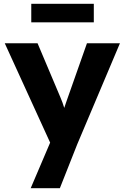

<svg xmlns="http://www.w3.org/2000/svg" viewBox="-20 -757 654 1007"><path d="M141 230 243 -9 5 -530H177L297 -246Q308 -221 317 -191Q320 -201 324 -212Q328 -223 332 -235L436 -530H609L385 0L294 230ZM144 -640V-737H472V-640Z"/></svg>

Font: Readex Pro bold
Style: Bold
Weight: 700
Designer: Bonnie Shaver-Troup, Thomas Jockin
Foundry: Lexend
Version: Version 1.200; ttfautohint (v1.8.3)